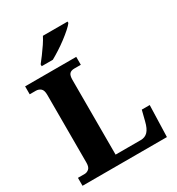

<svg xmlns="http://www.w3.org/2000/svg" viewBox="-215 -1063 1098 1194"><g transform="rotate(-30 333.5 -465.5)"><path d="M24 0V-57H72Q89 -57 103 -69Q117 -81 117 -113V-599Q117 -633 102.5 -645Q88 -657 68 -657H24V-714H391V-657H345Q321 -657 310 -645Q299 -633 299 -602V-65H480Q511 -65 530.5 -85.5Q550 -106 561 -151L580 -226H637L630 0ZM176 -784Q191 -803 210.5 -829Q230 -855 248 -882Q266 -909 277 -931H454V-921Q445 -908 422.5 -888Q400 -868 371 -846Q342 -824 311.5 -804.5Q281 -785 256 -771H176Z"/></g></svg>

Font: Noto Serif Tamil ExtraBold
Style: Regular
Weight: 800
Designer: Indian Type Foundry, Tom Grace, and the Monotype Design Team
Foundry: Monotype Imaging Inc.
Version: Version 2.004; ttfautohint (v1.8.4.7-5d5b)